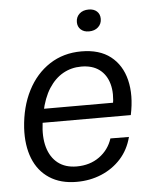

<svg xmlns="http://www.w3.org/2000/svg" viewBox="-52 -751 669 806"><g transform="rotate(-5 282.5 -348.0)"><path d="M239 10Q171.2 10 124.4 -20.6Q77.7 -51.2 56 -106.3Q34.3 -161.5 38.5 -234.7Q44.3 -323.3 78.8 -390.7Q113.2 -458 171.4 -496Q229.7 -534 305.5 -534Q381.7 -534 428.3 -497.6Q475 -461.2 490.9 -396.8Q506.8 -332.3 489.3 -249.5H117.7Q109.8 -190.8 122.2 -146.9Q134.7 -103 165.8 -78.7Q197 -54.5 244.7 -54.5Q300.3 -54.5 340.2 -83.2Q380.2 -112 395.5 -159.3L473.5 -158.8Q459.8 -105.5 425.7 -67.8Q391.5 -30.2 343.4 -10.1Q295.3 10 239 10ZM125.3 -293.2 114.2 -307.7H430.3L417.5 -292.8Q427.3 -346.2 416.3 -386.3Q405.3 -426.3 375.8 -448.4Q346.2 -470.5 299.5 -470.5Q257.7 -470.5 222.8 -450.9Q188 -431.3 162.8 -392.2Q137.7 -353 125.3 -293.2ZM345 -614.7Q323.6 -614.7 310.6 -626.7Q297.7 -638.7 297.7 -658Q297.7 -679.1 312.4 -692.8Q327.1 -706.4 351.6 -706.4Q373 -706.4 385.9 -694.8Q398.9 -683.1 398.9 -663.1Q398.9 -642 384.1 -628.4Q369.4 -614.7 345 -614.7Z"/></g></svg>

Font: Mona Sans ExtraLight
Style: Italic
Weight: 200
Italic angle: -11.6951°
Designer: Deni Anggara
Foundry: GitHub
Version: Version 2.000